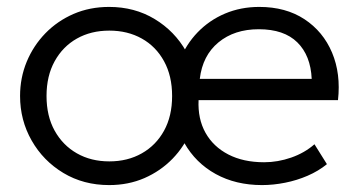

<svg xmlns="http://www.w3.org/2000/svg" viewBox="-20 -520 1037 555"><path d="M295.5 15Q221.5 15 163.2 -20Q105 -55 71.5 -113.8Q38 -172.5 38 -242.5Q38 -295 57.2 -341.5Q76.5 -388 111.2 -423.8Q146 -459.5 192.8 -479.8Q239.5 -500 295.5 -500Q369 -500 427 -465Q485 -430 518.2 -371.2Q551.5 -312.5 551.5 -242.5Q551.5 -190.5 532.5 -143.8Q513.5 -97 478.8 -61.2Q444 -25.5 397.5 -5.2Q351 15 295.5 15ZM296 -53.5Q349 -53.5 390 -76.8Q431 -100 454.2 -142.2Q477.5 -184.5 477.5 -242.5Q477.5 -300.5 454.2 -343Q431 -385.5 390 -408.5Q349 -431.5 296 -431.5Q243 -431.5 202.2 -408.5Q161.5 -385.5 138 -343Q114.5 -300.5 114.5 -242.5Q114.5 -184.5 138 -142.2Q161.5 -100 202.2 -76.8Q243 -53.5 296 -53.5ZM737.5 15Q661.5 15 603.5 -17Q545.5 -49 512.8 -106.8Q480 -164.5 480 -241Q480 -296.5 498.8 -344Q517.5 -391.5 551.2 -426.5Q585 -461.5 630.5 -480.8Q676 -500 729.5 -500Q806 -500 860 -464.5Q914 -429 939.8 -368Q965.5 -307 957 -230.5H554Q551.5 -176.5 574 -136.2Q596.5 -96 640 -73.5Q683.5 -51 743.5 -51Q783 -51 821.8 -64.5Q860.5 -78 889 -103L925 -45.5Q900.5 -25.5 869.2 -12Q838 1.5 804 8.2Q770 15 737.5 15ZM557.5 -292H881Q878 -359.5 839.5 -397.5Q801 -435.5 728 -435.5Q657.5 -435.5 611.5 -397.5Q565.5 -359.5 557.5 -292Z"/></svg>

Font: Geologica Thin Roman ExtraLight
Style: Regular
Weight: 250
Version: Version 1.010;gftools[0.9.28]